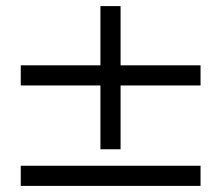

<svg xmlns="http://www.w3.org/2000/svg" viewBox="-20 -522 725 629"><path d="M637 87V21H48V87ZM637 -242V-308H375V-502H309V-308H48V-242H309V-33H375V-242Z"/></svg>

Font: XITS
Style: Regular
Weight: 400
Designer: MicroPress Inc., with final additions and corrections provided by Coen Hoffman, Elsevier (retired)
Version: Version 1.302